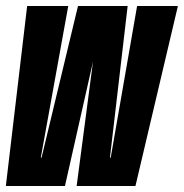

<svg xmlns="http://www.w3.org/2000/svg" viewBox="-30 -620 614 640"><path d="M-10.5 0 60.5 -600H197.5L106 -94.5H108.5L230 -600H395.5L336.5 -94.5H339L427 -600H563L421.5 0H225.5L280 -414.5L186.5 0Z"/></svg>

Font: Anybody UltraCondensed Regular
Style: Bold Italic
Weight: 700
Width: 1
Italic angle: -10°
Designer: Tyler Finck
Foundry: Etcetera Type Company
Version: Version 1.010; ttfautohint (v1.8.3) -l 8 -r 50 -G 200 -x 14 